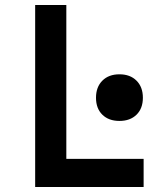

<svg xmlns="http://www.w3.org/2000/svg" viewBox="-20 -750 640 770"><path d="M121 0V-730H246V-113H556V0ZM459 -265Q416 -265 390.5 -290Q365 -315 365 -358Q365 -401 390.5 -426.5Q416 -452 459 -452Q502 -452 527.5 -426.5Q553 -401 553 -358Q553 -315 527.5 -290Q502 -265 459 -265Z"/></svg>

Font: NKDuy Mono
Style: Bold
Weight: 700
Monospace: yes
Designer: NKDuy
Foundry: NKDuy
Version: Version 2.251; ttfautohint (v1.8.4.7-5d5b)